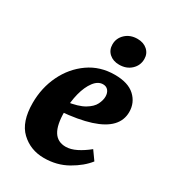

<svg xmlns="http://www.w3.org/2000/svg" viewBox="-156 -700 721 801"><g transform="rotate(30 204.0 -300.0)"><path d="M264 -436Q328 -436 360.5 -406Q393 -376 393 -331Q393 -291 365.5 -262Q338 -233 282 -215Q226 -197 140 -190L142 -237Q198 -245 226.5 -262Q255 -279 265 -299.5Q275 -320 275 -337Q275 -355 266 -366Q257 -377 241 -377Q217 -377 198 -352Q179 -327 168.5 -286.5Q158 -246 158 -197Q158 -134 177 -103.5Q196 -73 235 -73Q259 -73 286 -86.5Q313 -100 340 -122L370 -80Q342 -44 292 -15.5Q242 13 180 13Q115 13 70 -29.5Q25 -72 25 -163Q25 -236 55 -298Q85 -360 139 -398Q193 -436 264 -436ZM257 -481Q228 -481 209.5 -497.5Q191 -514 191 -541Q191 -571 213.5 -592Q236 -613 271 -613Q300 -613 318.5 -596.5Q337 -580 337 -554Q337 -523 314.5 -502Q292 -481 257 -481Z"/></g></svg>

Font: Rasa
Style: Italic
Weight: 400
Italic angle: -7.10001°
Designer: Anna Giedrys (Yrsa+Rasa design), David Brezina (Yrsa art-direction, Rasa art-direction, design)
Foundry: Rosetta Type Foundry
Version: Version 2.004